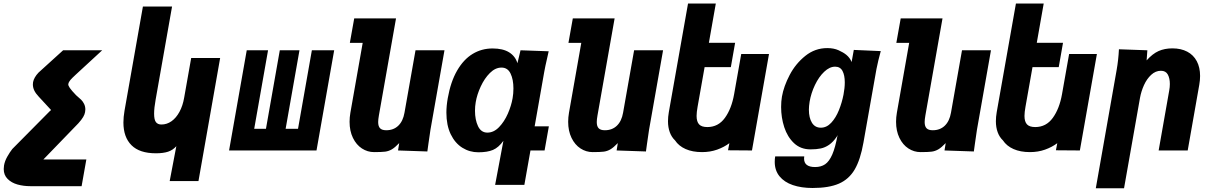

<svg xmlns="http://www.w3.org/2000/svg" viewBox="-46 -826 6666 1054"><path d="M-25.5 102Q-25.5 93 -24 83Q-20 58.5 -5.8 33.5Q8.5 8.5 21.5 -8L227.5 -216Q229 -217 231 -218.5Q233 -220 234 -222.5L167 -295Q150 -313 142.2 -329.2Q134.5 -345.5 134.5 -362.5Q134.5 -366 135.5 -375Q140.5 -401 165.5 -427.5L300.5 -550H515L375 -421L367.5 -414Q350 -398 340.5 -387Q331 -376 329 -364.5Q327.5 -357.5 337 -343.5Q346.5 -329.5 371.5 -303.5L399.5 -278.5Q409.5 -268.5 416 -254.8Q422.5 -241 422.5 -225Q422.5 -218 421 -210.5Q419 -198 410.5 -183.5Q402 -169 384 -149L192.5 49L192 49.5H428L402 196H120.5Q83 196 50 186.8Q17 177.5 -4.2 156.2Q-25.5 135 -25.5 102Z M810 15.5Q720 15.5 675.8 -28.8Q631.5 -73 631.5 -153.5Q631.5 -183.5 637.5 -218L738.5 -790H898.5L808.5 -280Q800 -233.5 800 -202Q800 -168.5 810 -155.5Q820 -142.5 840 -142.5Q870 -142.5 895.5 -160.5Q921 -178.5 939.2 -212Q957.5 -245.5 965 -290L1003.5 -507.5H1162.5L1043.5 168H885.5L922 -23.5Q903 -2 876.5 6.8Q850 15.5 810 15.5Z M1691.5 0H1211.5L1308.5 -550H1425.5L1349.5 -119H1414L1490 -550H1598L1522 -119H1590L1666 -550H1788.5Z M1873 -157.5Q1873 -181.5 1877.5 -207.5L1945 -590.5H1874.5L1898.5 -725H2128L2034 -192.5Q2030 -170 2030 -156Q2030 -132.5 2040.5 -121.8Q2051 -111 2074.5 -111Q2114.5 -111 2140.5 -136Q2166.5 -161 2174.5 -207.5L2235 -550H2394L2317 -113.5Q2313 -88 2306 -38L2300 5.5L2139 0L2145.5 -40.5Q2122 -16 2104.8 -6Q2087.5 4 2068.2 6.5Q2049 9 2007.5 9Q1971.5 9 1940.8 -11Q1910 -31 1891.5 -69Q1873 -107 1873 -157.5Z M2580 10Q2532 10 2492 -15Q2452 -40 2428.2 -89.2Q2404.5 -138.5 2404.5 -208Q2404.5 -244.5 2412 -287Q2428 -377.5 2463.5 -438.8Q2499 -500 2548.5 -530Q2598 -560 2658 -560Q2714.5 -560 2748.8 -538.8Q2783 -517.5 2794.5 -479L2811.5 -550L2966 -544.5L2960 -517.5Q2945.5 -455 2941.5 -430.5L2889 -132.5H2967L2943.5 0H2866L2832.5 189H2672L2717.5 -53Q2691 -16 2660.2 -3Q2629.5 10 2580 10ZM2768 -287Q2772.5 -312.5 2772.5 -340.5Q2772.5 -389.5 2756.8 -422.2Q2741 -455 2707 -455Q2673 -455 2643.2 -425.2Q2613.5 -395.5 2593 -351.2Q2572.5 -307 2565.5 -265Q2561.5 -242 2561.5 -218Q2561.5 -168.5 2578.2 -133.2Q2595 -98 2629.5 -98Q2664.5 -98 2693.5 -128Q2722.5 -158 2741.8 -202Q2761 -246 2768 -287Z M3073 -157.5Q3073 -181.5 3077.5 -207.5L3145 -590.5H3074.5L3098.5 -725H3328L3234 -192.5Q3230 -170 3230 -156Q3230 -132.5 3240.5 -121.8Q3251 -111 3274.5 -111Q3314.5 -111 3340.5 -136Q3366.5 -161 3374.5 -207.5L3435 -550H3594L3517 -113.5Q3513 -88 3506 -38L3500 5.5L3339 0L3345.5 -40.5Q3322 -16 3304.8 -6Q3287.5 4 3268.2 6.5Q3249 9 3207.5 9Q3171.5 9 3140.8 -11Q3110 -31 3091.5 -69Q3073 -107 3073 -157.5Z M3659.5 -55.5Q3640.5 -73.5 3630.8 -100.2Q3621 -127 3621 -160.5Q3621 -184 3625.5 -210L3731 -806.5H3883.5L3845.5 -591H3989.5L3966 -457.5H3822L3783.5 -240Q3778 -209.5 3778 -189.5Q3778 -158 3791.8 -143.2Q3805.5 -128.5 3837 -128.5Q3897 -128.5 3933.5 -179Q3970 -229.5 3984 -309L4023 -529.5H4175.5L4082 0L3950.5 -1L3958 -40Q3928.5 -18 3890.5 -4.5Q3852.5 9 3808 9Q3755.5 9 3717.8 -7.8Q3680 -24.5 3659.5 -55.5Z M4207 63Q4207 45.5 4209.5 32.5H4369L4368 44.5Q4368 91 4428.5 91Q4461 91 4483.5 75.8Q4506 60.5 4522.8 22.2Q4539.5 -16 4552 -84.5L4547 -75Q4527.5 -46.5 4505.5 -31.2Q4483.5 -16 4459.5 -11Q4435.5 -6 4403.5 -6Q4349 -6 4312.8 -40.2Q4276.5 -74.5 4259.2 -127.8Q4242 -181 4242 -238.5Q4242 -269.5 4246.5 -295.5Q4256.5 -352.5 4289 -414.5Q4321.5 -476.5 4374.8 -519.2Q4428 -562 4495.5 -562Q4531 -562 4557.2 -550.2Q4583.5 -538.5 4600 -525Q4620 -508.5 4629 -485.5L4641 -552L4789 -545.5Q4782.5 -522 4775.8 -494.5Q4769 -467 4765.5 -447.5L4694 -43.5Q4677.5 50.5 4646 104.2Q4614.5 158 4559.5 182Q4504.5 206 4414.5 206Q4353 206 4306.2 190Q4259.5 174 4233.2 141.8Q4207 109.5 4207 63ZM4584.5 -306.5Q4591.5 -342.5 4591.5 -374Q4591.5 -413 4579 -436.5Q4566.5 -460 4538.5 -460Q4508 -460 4478.5 -432Q4449 -404 4427.8 -359.5Q4406.5 -315 4398.5 -268Q4394.5 -243 4394.5 -224Q4394.5 -179.5 4411.2 -152.2Q4428 -125 4460 -125Q4492 -125 4517.2 -152.2Q4542.5 -179.5 4559.2 -221Q4576 -262.5 4584.5 -306.5Z M4873 -157.5Q4873 -181.5 4877.5 -207.5L4945 -590.5H4874.5L4898.5 -725H5128L5034 -192.5Q5030 -170 5030 -156Q5030 -132.5 5040.5 -121.8Q5051 -111 5074.5 -111Q5114.5 -111 5140.5 -136Q5166.5 -161 5174.5 -207.5L5235 -550H5394L5317 -113.5Q5313 -88 5306 -38L5300 5.5L5139 0L5145.5 -40.5Q5122 -16 5104.8 -6Q5087.5 4 5068.2 6.5Q5049 9 5007.5 9Q4971.5 9 4940.8 -11Q4910 -31 4891.5 -69Q4873 -107 4873 -157.5Z M5459.5 -55.5Q5440.5 -73.5 5430.8 -100.2Q5421 -127 5421 -160.5Q5421 -184 5425.5 -210L5531 -806.5H5683.5L5645.5 -591H5789.5L5766 -457.5H5622L5583.5 -240Q5578 -209.5 5578 -189.5Q5578 -158 5591.8 -143.2Q5605.5 -128.5 5637 -128.5Q5697 -128.5 5733.5 -179Q5770 -229.5 5784 -309L5823 -529.5H5975.5L5882 0L5750.5 -1L5758 -40Q5728.5 -18 5690.5 -4.5Q5652.5 9 5608 9Q5555.5 9 5517.8 -7.8Q5480 -24.5 5459.5 -55.5Z M6096.5 -555.5 6252.5 -550 6248.5 -494.5Q6281 -531 6314.2 -545.8Q6347.5 -560.5 6390 -560.5Q6437 -560.5 6471.2 -542.5Q6505.5 -524.5 6523.8 -490.2Q6542 -456 6542 -409Q6542 -386 6537.5 -360.5L6474 0H6314.5L6372.5 -329Q6376 -347.5 6376 -365Q6376 -396 6364.8 -416.8Q6353.5 -437.5 6327 -437.5Q6297.5 -437.5 6273.5 -415.2Q6249.5 -393 6234 -358.8Q6218.5 -324.5 6212 -288L6124.5 207.5H5969.5L6084 -442.5Q6093.5 -496 6096.5 -555.5Z"/></svg>

Font: JuliaMono Black
Style: Italic
Weight: 900
Italic angle: -9°
Monospace: yes
Designer: cormullion
Foundry: corm
Version: Version 0.057; ttfautohint (v1.8.4)